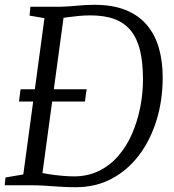

<svg xmlns="http://www.w3.org/2000/svg" viewBox="-22 -771 723 799"><path d="M104.5 -743H230.5Q266 -744 301 -747.5Q336 -751 370.5 -751Q446.5 -751 500.2 -729.5Q554 -708 588.5 -667.8Q623 -627.5 639 -572Q655 -516.5 655 -448.5Q655 -353 629.2 -270Q603.5 -187 556 -124.5Q508.5 -62 442.2 -27Q376 8 294.5 8Q266.5 8 242.8 6.8Q219 5.5 197.5 4Q176 2.5 155.5 1.2Q135 0 112.5 0H-2.5L1 -32.5L75 -45L163 -695.5L101 -706ZM150 -16.5 135 -56Q154 -50.5 181 -46.2Q208 -42 236 -39.5Q264 -37 286 -37Q343.5 -37 389.8 -59.8Q436 -82.5 470.5 -122.5Q505 -162.5 527.5 -214.2Q550 -266 561.5 -324.2Q573 -382.5 573 -441.5Q573 -511 560.8 -561.2Q548.5 -611.5 522.2 -643.8Q496 -676 454.5 -691.5Q413 -707 353.5 -707Q332.5 -707 307.5 -704.8Q282.5 -702.5 260.8 -699.5Q239 -696.5 225.5 -694.5L247 -731ZM57 -348.5 63.5 -399.5H338.5L331.5 -348.5Z"/></svg>

Font: Merriweather 36pt Light
Style: Italic
Weight: 300
Italic angle: -7.8°
Version: Version 2.101